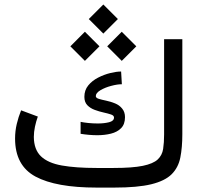

<svg xmlns="http://www.w3.org/2000/svg" viewBox="-20 -850 921 870"><path d="M417.5 -88.9H494.6Q580.1 -88.9 627.2 -98.6Q674.3 -108.4 694.6 -127.4Q714.8 -146.5 719.2 -175Q723.6 -203.6 723.6 -240.7V-672.4H806.2V-242.2Q806.2 -181.6 797.1 -136.2Q788.1 -90.8 757.8 -60.5Q727.5 -30.3 665.5 -15.1Q603.5 0 498 0H417.5Q233.9 0 141.1 -49.8Q48.3 -99.6 48.3 -222.2Q48.3 -255.9 55.9 -288.1Q63.5 -320.3 75.7 -350.1L151.4 -321.8Q143.6 -300.3 138.4 -275.9Q133.3 -251.5 133.3 -229.5Q133.8 -172.4 165.5 -141.8Q197.3 -111.3 260.3 -100.1Q323.2 -88.9 417.5 -88.9ZM345.2 -297.9Q358.9 -294.9 380.1 -292.7Q401.4 -290.5 423.3 -290.5Q451.7 -290.5 474.1 -296.1Q496.6 -301.8 496.6 -317.4Q496.6 -326.7 482.9 -331.3Q469.2 -335.9 449.2 -340.3Q429.2 -344.7 409.2 -352.1Q389.2 -359.4 375.7 -373.3Q362.3 -387.2 362.3 -411.1Q362.3 -441.4 379.9 -462.9Q397.5 -484.4 424.6 -498.3Q451.7 -512.2 479.7 -519Q507.8 -525.9 528.8 -525.9L532.2 -468.3Q511.7 -468.3 483.9 -460.9Q456.1 -453.6 435.1 -441.2Q414.1 -428.7 414.1 -414.6Q414.1 -406.2 427.7 -402.1Q441.4 -397.9 461.4 -393.8Q481.4 -389.6 501.2 -381.6Q521 -373.5 533.2 -358.4Q546.4 -342.8 546.4 -319.3Q546.4 -287.1 528.8 -269.3Q511.2 -251.5 482.7 -244.4Q454.1 -237.3 421.4 -237.3Q402.3 -237.3 383.1 -239Q363.8 -240.7 345.2 -243.7ZM448.2 -829.6 514.2 -763.7 448.2 -697.8 382.3 -763.7ZM531.7 -706.1 597.7 -640.1 531.7 -574.2 465.8 -640.1ZM364.7 -706.1 430.7 -640.1 364.7 -574.2 298.8 -640.1Z"/></svg>

Font: Vazirmatn FD
Style: Regular
Weight: 400
Designer: Saber Rastikerdar
Foundry: Saber Rastikerdar
Version: Version 33.001